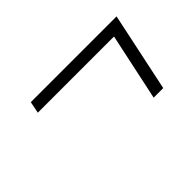

<svg xmlns="http://www.w3.org/2000/svg" viewBox="-48 -499 695 695"><g transform="rotate(-45 300.0 -151.5)"><path d="M443 0 498 -258H108L117 -303H556L492 0Z"/></g></svg>

Font: Red Hat Text VF
Style: Italic
Weight: 300
Italic angle: -12°
Designer: Pentagram, MCKL
Foundry: Pentagram, MCKL
Version: Version 1.023